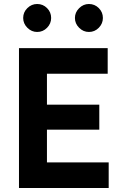

<svg xmlns="http://www.w3.org/2000/svg" viewBox="-20 -941 629 961"><path d="M75 -700H519V-572H215V-417H477V-292H215V-128H524V0H75ZM355 -851Q355 -879 376 -900Q397 -921 425 -921Q454 -921 474.5 -900.5Q495 -880 495 -851Q495 -823 474.5 -802Q454 -781 425 -781Q397 -781 376 -802Q355 -823 355 -851ZM166 -921Q195 -921 215.5 -900.5Q236 -880 236 -851Q236 -823 215.5 -802Q195 -781 166 -781Q138 -781 117 -802Q96 -823 96 -851Q96 -880 117 -900.5Q138 -921 166 -921Z"/></svg>

Font: Oak Sans
Style: Bold
Weight: 700
Designer: Erik Kennedy, Walven
Foundry: Erik Kennedy, Walven
Version: Version 1.000